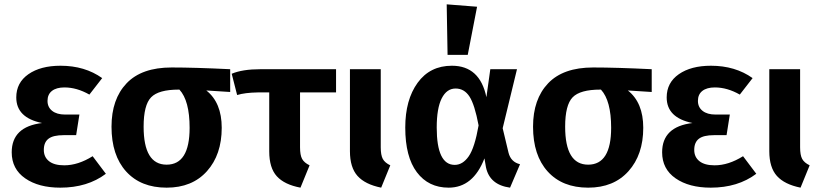

<svg xmlns="http://www.w3.org/2000/svg" viewBox="-20 -849 3783 885"><path d="M259 -546Q371 -546 451 -489L392 -413Q334 -446 277 -446Q240 -446 219.5 -430Q199 -414 199 -384Q199 -355 220.5 -338Q242 -321 280 -321H346L331 -226H273Q225 -226 203.5 -209.5Q182 -193 182 -158Q182 -125 206 -106Q230 -87 276 -87Q340 -87 407 -129L468 -48Q383 16 258 16Q158 16 96 -27Q34 -70 34 -147Q34 -265 174 -282Q55 -306 55 -400Q55 -468 111 -507Q167 -546 259 -546Z M1041 -530V-425L931 -432Q1002 -376 1002 -260Q1002 -136 934 -60Q866 16 748 16Q629 16 561.5 -58.5Q494 -133 494 -265Q494 -392 563.5 -465Q633 -538 771 -538Q877 -538 1041 -530ZM854 -260Q854 -385 807 -436H804Q711 -436 676.5 -400.5Q642 -365 642 -265Q642 -90 748 -90Q854 -90 854 -260Z M1529 -423H1363V-170Q1363 -134 1372.5 -116.5Q1382 -99 1407 -87L1365 16Q1291 2 1256 -36.5Q1221 -75 1221 -151V-423H1168Q1109 -422 1073 -411L1048 -509Q1097 -530 1181 -530H1529Z M1735 -530V-170Q1735 -134 1744.5 -116.5Q1754 -99 1779 -87L1737 16Q1663 1 1628 -38Q1593 -77 1593 -152V-530Z M2039 -829 2179 -818 2136 -596H2043ZM2063 -546Q2192 -546 2222 -401L2240 -530H2363L2297 -258L2324 -145Q2335 -102 2377 -92L2331 16Q2237 3 2220 -78L2213 -119Q2161 16 2048 16Q1955 16 1901.5 -55Q1848 -126 1848 -261Q1848 -389 1905 -467.5Q1962 -546 2063 -546ZM2080 -441Q2039 -441 2016 -395.5Q1993 -350 1993 -261Q1993 -89 2076 -89Q2113 -89 2140.5 -128.5Q2168 -168 2186 -271Q2168 -367 2144 -404Q2120 -441 2080 -441Z M2984 -530V-425L2874 -432Q2945 -376 2945 -260Q2945 -136 2877 -60Q2809 16 2691 16Q2572 16 2504.5 -58.5Q2437 -133 2437 -265Q2437 -392 2506.5 -465Q2576 -538 2714 -538Q2820 -538 2984 -530ZM2797 -260Q2797 -385 2750 -436H2747Q2654 -436 2619.5 -400.5Q2585 -365 2585 -265Q2585 -90 2691 -90Q2797 -90 2797 -260Z M3257 -546Q3369 -546 3449 -489L3390 -413Q3332 -446 3275 -446Q3238 -446 3217.5 -430Q3197 -414 3197 -384Q3197 -355 3218.5 -338Q3240 -321 3278 -321H3344L3329 -226H3271Q3223 -226 3201.5 -209.5Q3180 -193 3180 -158Q3180 -125 3204 -106Q3228 -87 3274 -87Q3338 -87 3405 -129L3466 -48Q3381 16 3256 16Q3156 16 3094 -27Q3032 -70 3032 -147Q3032 -265 3172 -282Q3053 -306 3053 -400Q3053 -468 3109 -507Q3165 -546 3257 -546Z M3668 -530V-170Q3668 -134 3677.5 -116.5Q3687 -99 3712 -87L3670 16Q3596 1 3561 -38Q3526 -77 3526 -152V-530Z"/></svg>

Font: FiraGO SemiBold
Style: Regular
Weight: 600
Designer: bBox Type
Foundry: bBox Type GmbH
Version: Version 1.001;PS 001.001;hotconv 1.0.88;makeotf.lib2.5.64775